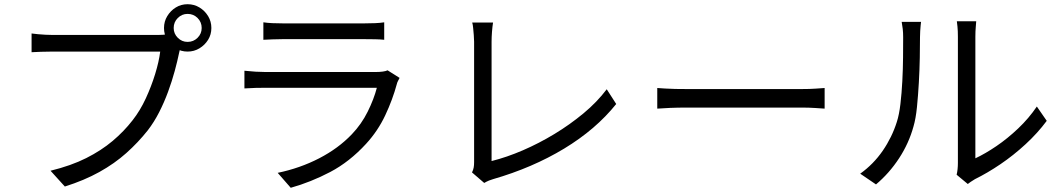

<svg xmlns="http://www.w3.org/2000/svg" viewBox="-20 -851 5040 912"><path d="M805 -718Q805 -691 824.5 -671.5Q844 -652 871 -652Q899 -652 918.5 -671.5Q938 -691 938 -718Q938 -746 918.5 -765.5Q899 -785 871 -785Q844 -785 824.5 -765.5Q805 -746 805 -718ZM759 -718Q759 -749 774.5 -774.5Q790 -800 815 -815.5Q840 -831 871 -831Q902 -831 927.5 -815.5Q953 -800 968.5 -774.5Q984 -749 984 -718Q984 -687 968.5 -662Q953 -637 927.5 -621.5Q902 -606 871 -606Q840 -606 815 -621.5Q790 -637 774.5 -662Q759 -687 759 -718ZM846 -651Q841 -641 837.5 -628.5Q834 -616 831 -601Q823 -562 810 -514Q797 -466 778.5 -415.5Q760 -365 736 -318Q712 -271 682 -232Q636 -174 580 -124Q524 -74 452 -34Q380 6 288 35L220 -40Q318 -64 389.5 -100Q461 -136 515 -181.5Q569 -227 610 -280Q646 -326 672.5 -383.5Q699 -441 717 -499.5Q735 -558 741 -606Q727 -606 688 -606Q649 -606 596 -606Q543 -606 485.5 -606Q428 -606 375 -606Q322 -606 283 -606Q244 -606 230 -606Q200 -606 175 -605Q150 -604 130 -603V-692Q144 -690 161 -688.5Q178 -687 196 -686Q214 -685 230 -685Q242 -685 273 -685Q304 -685 346.5 -685Q389 -685 437.5 -685Q486 -685 533.5 -685Q581 -685 622.5 -685Q664 -685 693 -685Q722 -685 732 -685Q743 -685 757 -686Q771 -687 785 -690Z M1231 -745Q1251 -742 1274 -741Q1297 -740 1321 -740Q1336 -740 1375.5 -740Q1415 -740 1465.5 -740Q1516 -740 1566.5 -740Q1617 -740 1657 -740Q1697 -740 1714 -740Q1738 -740 1762 -741Q1786 -742 1805 -745V-662Q1787 -664 1762.5 -664.5Q1738 -665 1713 -665Q1696 -665 1656.5 -665Q1617 -665 1567 -665Q1517 -665 1466.5 -665Q1416 -665 1376.5 -665Q1337 -665 1321 -665Q1298 -665 1275 -664Q1252 -663 1231 -662ZM1878 -481Q1875 -475 1870.5 -466.5Q1866 -458 1865 -452Q1845 -378 1810 -303.5Q1775 -229 1719 -168Q1640 -82 1548.5 -34Q1457 14 1361 41L1299 -30Q1405 -52 1496 -99Q1587 -146 1651 -213Q1697 -261 1726.5 -320.5Q1756 -380 1770 -434Q1759 -434 1728.5 -434Q1698 -434 1654 -434Q1610 -434 1559.5 -434Q1509 -434 1457.5 -434Q1406 -434 1361.5 -434Q1317 -434 1284.5 -434Q1252 -434 1239 -434Q1221 -434 1195 -433.5Q1169 -433 1141 -431V-515Q1169 -512 1194 -510.5Q1219 -509 1239 -509Q1250 -509 1281 -509Q1312 -509 1356 -509Q1400 -509 1451 -509Q1502 -509 1553 -509Q1604 -509 1648 -509Q1692 -509 1723.5 -509Q1755 -509 1766 -509Q1783 -509 1798 -511Q1813 -513 1821 -517Z M2222 -32Q2228 -44 2230 -55Q2232 -66 2232 -81Q2232 -96 2232 -137Q2232 -178 2232 -235Q2232 -292 2232 -354.5Q2232 -417 2232 -476.5Q2232 -536 2232 -582.5Q2232 -629 2232 -653Q2232 -666 2230.5 -684Q2229 -702 2227.5 -718Q2226 -734 2223 -744H2322Q2319 -726 2317 -700.5Q2315 -675 2315 -653Q2315 -633 2315 -595Q2315 -557 2315 -508.5Q2315 -460 2315 -406Q2315 -352 2315 -300Q2315 -248 2315 -203.5Q2315 -159 2315 -128Q2315 -97 2315 -86Q2387 -104 2463.5 -137Q2540 -170 2613.5 -214.5Q2687 -259 2751.5 -312.5Q2816 -366 2862 -427L2907 -357Q2810 -236 2659.5 -145Q2509 -54 2322 0Q2314 2 2303 6.5Q2292 11 2280 18Z M3102 -433Q3117 -432 3139 -430.5Q3161 -429 3187.5 -428.5Q3214 -428 3241 -428Q3257 -428 3290.5 -428Q3324 -428 3369 -428Q3414 -428 3464.5 -428Q3515 -428 3565.5 -428Q3616 -428 3661.5 -428Q3707 -428 3740 -428Q3773 -428 3789 -428Q3827 -428 3854 -430Q3881 -432 3897 -433V-335Q3882 -336 3852.5 -338Q3823 -340 3790 -340Q3774 -340 3740 -340Q3706 -340 3661.5 -340Q3617 -340 3566 -340Q3515 -340 3464.5 -340Q3414 -340 3369.5 -340Q3325 -340 3291 -340Q3257 -340 3241 -340Q3200 -340 3163 -338.5Q3126 -337 3102 -335Z M4524 -21Q4527 -33 4528.5 -47.5Q4530 -62 4530 -77Q4530 -87 4530 -121Q4530 -155 4530 -204.5Q4530 -254 4530 -312Q4530 -370 4530 -428.5Q4530 -487 4530 -538Q4530 -589 4530 -626Q4530 -663 4530 -676Q4530 -705 4528 -724.5Q4526 -744 4525 -750H4617Q4617 -744 4615 -724Q4613 -704 4613 -676Q4613 -662 4613 -626.5Q4613 -591 4613 -540.5Q4613 -490 4613 -432.5Q4613 -375 4613 -319Q4613 -263 4613 -215.5Q4613 -168 4613 -137Q4613 -106 4613 -99Q4660 -121 4713 -157Q4766 -193 4816.5 -241Q4867 -289 4905 -345L4952 -277Q4909 -219 4851.5 -166Q4794 -113 4732 -71Q4670 -29 4611 0Q4599 7 4590.5 13Q4582 19 4577 23ZM4066 -26Q4129 -71 4173 -135Q4217 -199 4240 -272Q4251 -306 4257 -357Q4263 -408 4266 -465.5Q4269 -523 4269.5 -577.5Q4270 -632 4270 -674Q4270 -696 4268 -713.5Q4266 -731 4263 -747H4355Q4354 -741 4353 -729.5Q4352 -718 4351 -704Q4350 -690 4350 -675Q4350 -633 4349 -576.5Q4348 -520 4344.5 -458.5Q4341 -397 4335.5 -342Q4330 -287 4319 -250Q4297 -170 4250.5 -99Q4204 -28 4141 25Z"/></svg>

Font: Farlight84_Sys_V01
Style: Regular
Weight: 400
Designer: Ryoko NISHIZUKA  (kana, bopomofo & ideographs); Paul D. Hunt (Latin, Greek & Cyrillic); Sandoll Communications , Soo-you
Foundry: Adobe
Version: Version 2.004;October 29, 2024;FontCreator 14.0.0.2814 64-bi